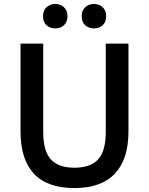

<svg xmlns="http://www.w3.org/2000/svg" viewBox="-20 -941 755 973"><path d="M84 -720H199V-273Q199 -175 238 -133Q277 -91 357 -91Q438 -91 477 -133Q516 -175 516 -273V-720H631V-275Q631 -134 562 -61Q493 12 357 12Q219 12 151.5 -61Q84 -134 84 -275ZM456 -797Q430 -797 412 -813Q394 -829 394 -859Q394 -888 412 -904.5Q430 -921 456 -921Q482 -921 500 -904.5Q518 -888 518 -859Q518 -829 500 -813Q482 -797 456 -797ZM260 -797Q234 -797 216 -813Q198 -829 198 -859Q198 -888 216 -904.5Q234 -921 260 -921Q286 -921 304 -904.5Q322 -888 322 -859Q322 -829 304 -813Q286 -797 260 -797Z"/></svg>

Font: Kufam Medium
Style: Regular
Weight: 500
Designer: Wael Morcos, Artur Schmal
Foundry: Original Type
Version: Version 1.300; ttfautohint (v1.8.3)